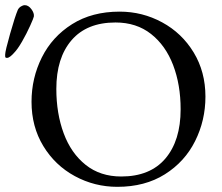

<svg xmlns="http://www.w3.org/2000/svg" viewBox="-26 -709 860 743"><path d="M0 0ZM96 -315Q96 -407 136 -487Q176 -567 253 -615.5Q330 -664 437 -664Q525 -664 601.5 -622.5Q678 -581 723.5 -506Q769 -431 769 -335Q769 -243 729 -163Q689 -83 612 -34.5Q535 14 428 14Q340 14 263.5 -27.5Q187 -69 141.5 -144Q96 -219 96 -315ZM673 -286Q673 -381 644 -457Q615 -533 558.5 -577.5Q502 -622 421 -622Q310 -622 251 -553.5Q192 -485 192 -365Q192 -270 220.5 -193Q249 -116 305.5 -71Q362 -26 443 -26Q555 -26 614 -95.5Q673 -165 673 -286ZM-6 -498Q-6 -511 13 -578Q32 -645 43 -671Q47 -679 55 -684Q63 -689 70 -689Q84 -689 95.5 -673.5Q107 -658 105 -645Q104 -639 90.5 -609Q77 -579 59.5 -548.5Q42 -518 28 -504Q22 -497 14.5 -491Q7 -485 1 -485Q-4 -485 -5 -487Q-6 -489 -6 -492.5Q-6 -496 -6 -498Z"/></svg>

Font: EB Garamond
Style: Regular
Weight: 400
Designer: Georg Duffner and Octavio Pardo
Foundry: Georg Duffner
Version: Version 1.000; ttfautohint (v1.6)